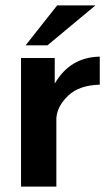

<svg xmlns="http://www.w3.org/2000/svg" viewBox="-20 -692 407 712"><path d="M75 -524 192 -672H334Q176 -540 156 -524ZM58 0V-477H183V-426V-382Q240 -480 350 -482V-378Q273 -376 232.5 -337Q192 -298 189 -254V0Z"/></svg>

Font: Coval
Style: ExtraBold
Weight: 800
Foundry: Context Ltd
Version: Version 001.000